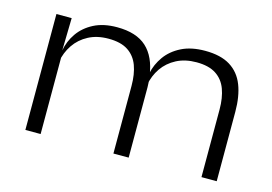

<svg xmlns="http://www.w3.org/2000/svg" viewBox="-72 -633 1094 772"><g transform="rotate(15 475.0 -247.0)"><path d="M813.5 0V-281.5Q813.5 -330 800.2 -365.8Q787 -401.5 756.8 -421.2Q726.5 -441 675.5 -441Q628 -441 592.5 -422.5Q557 -404 535.2 -372.5Q513.5 -341 506.5 -301.5L494 -349.5H503Q511 -387.5 534.5 -420.5Q558 -453.5 598.5 -474Q639 -494.5 697 -494.5Q762 -494.5 801.5 -470Q841 -445.5 859 -399.5Q877 -353.5 877 -288.5V0ZM80.5 0V-482.5H144L141 -347.5L144 -342V0ZM447 0V-281.5Q447 -330 433.8 -365.8Q420.5 -401.5 390.5 -421.2Q360.5 -441 309 -441Q261.5 -441 226 -422.2Q190.5 -403.5 168.8 -371.5Q147 -339.5 140 -299.5L128 -347.5H141Q148 -386.5 171.2 -420Q194.5 -453.5 234.2 -474Q274 -494.5 330.5 -494.5Q411 -494.5 453.5 -455.5Q496 -416.5 506.5 -340Q508.5 -329 509.5 -316.8Q510.5 -304.5 510.5 -293V0Z"/></g></svg>

Font: Anek Gujarati SemiExpanded Light
Style: Regular
Weight: 300
Width: 6
Designer: Mrunmayee Ghaisas (Gujarati), Yesha Goshar (Latin)
Foundry: Ek Type
Version: Version 1.003